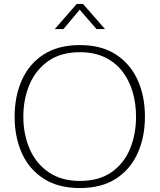

<svg xmlns="http://www.w3.org/2000/svg" viewBox="-20 -943 807 971"><path d="M384 8Q275 8 201.5 -39Q128 -86 91 -167.5Q54 -249 54 -353Q54 -457 91 -539Q128 -621 201.5 -668Q275 -715 384 -715Q493 -715 566 -667.5Q639 -620 676 -538.5Q713 -457 713 -353Q713 -250 676 -168Q639 -86 566 -39Q493 8 384 8ZM384 -28Q480 -28 543 -71.5Q606 -115 637 -189Q668 -263 668 -353Q668 -420 650.5 -479Q633 -538 598 -583Q563 -628 509.5 -653.5Q456 -679 384 -679Q288 -679 224.5 -634.5Q161 -590 129.5 -516Q98 -442 98 -353Q98 -264 130 -190Q162 -116 226 -72Q290 -28 384 -28ZM257 -796 368 -923H400L511 -796H468L383 -894L301 -796Z"/></svg>

Font: Onest Thin
Style: Regular
Weight: 250
Designer: Dmitri Voloshin, Andrey Kudryavtsev
Foundry: Dmitri Voloshin, Andrey Kudryavtsev
Version: Version 1.000;gftools[0.9.33]